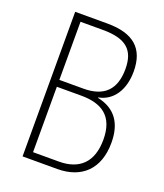

<svg xmlns="http://www.w3.org/2000/svg" viewBox="-133 -803 760 891"><g transform="rotate(20 247.0 -357.0)"><path d="M243 -714H84V0H255C376 0 450 -71 450 -200C450 -295 410 -356 320 -375V-377C393 -391 434 -457 434 -546C434 -659 373 -714 243 -714ZM242 -392H123V-679H234C350 -679 394 -636 394 -544C394 -443 344 -392 242 -392ZM123 -358H244C346 -358 410 -316 410 -201C410 -89 351 -35 251 -35H123Z"/></g></svg>

Font: Noto Sans Georgian Condensed ExtraLight
Style: Regular
Weight: 200
Width: 3
Designer: Monotype Design Team, Akaki Razmadze
Foundry: Google LLC
Version: Version 2.005